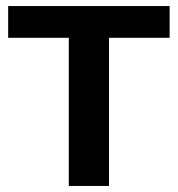

<svg xmlns="http://www.w3.org/2000/svg" viewBox="-20 -615 588 635"><path d="M207.5 0V-490H7V-595H541V-490H340.5V0Z"/></svg>

Font: Encode Sans SC SemiBold
Style: Regular
Weight: 600
Version: Version 3.002